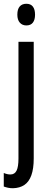

<svg xmlns="http://www.w3.org/2000/svg" viewBox="-33 -759 264 1019"><path d="M36 240Q22 240 10 237.5Q-2 235 -13 231V159Q-4 163 5 165Q14 167 22 167Q45 167 55 146.5Q65 126 65 83V-537H146V82Q146 136 133.5 171Q121 206 96.5 222.5Q72 239 36 240ZM59 -681Q59 -710 71.5 -724.5Q84 -739 107 -739Q130 -739 141.5 -724Q153 -709 153 -681Q153 -654 141.5 -639Q130 -624 107 -624Q85 -624 72 -639Q59 -654 59 -681Z"/></svg>

Font: Noto Sans Arabic ExtraCondensed
Style: Regular
Weight: 400
Width: 2
Designer: Monotype Design Team, Nadine Chahine, Nizar Qandah and Khaled Hosny
Foundry: Monotype Imaging Inc.
Version: Version 2.012